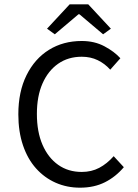

<svg xmlns="http://www.w3.org/2000/svg" viewBox="-20 -858 640 890"><path d="M351 12Q290 12 238 -11Q186 -34 147 -77.5Q108 -121 86.5 -184.5Q65 -248 65 -328Q65 -433 103 -509.5Q141 -586 207 -627Q273 -668 359 -668Q418 -668 464 -643.5Q510 -619 538 -588L491 -535Q466 -563 433 -579Q400 -595 359 -595Q296 -595 249.5 -562.5Q203 -530 177 -471Q151 -412 151 -330Q151 -247 177 -187Q203 -127 249.5 -94Q296 -61 359 -61Q404 -61 440 -80Q476 -99 507 -134L554 -83Q516 -38 466 -13Q416 12 351 12ZM234 -699 198 -725 303 -838H389L494 -725L458 -699L348 -792H344Z"/></svg>

Font: Source Code Pro
Style: Regular
Weight: 400
Monospace: yes
Designer: Paul D. Hunt, Teo Tuominen
Foundry: Adobe Systems Incorporated
Version: Version 1.018;hotconv 1.0.116;makeotfexe 2.5.65601